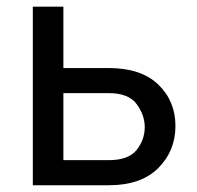

<svg xmlns="http://www.w3.org/2000/svg" viewBox="-20 -548 583 568"><path d="M143.1 -346.7H301.8Q397.5 -346.7 448.2 -297.9Q499 -249 499 -175.3Q499 -101.6 448.2 -50.8Q397.5 0 301.8 0H77.1V-528.3H167.5V-74.2H301.8Q360.4 -74.2 384.3 -104.5Q408.2 -134.8 408.2 -171.9Q408.2 -207.5 384.3 -240Q360.4 -272.5 301.8 -272.5H143.1Z"/></svg>

Font: RobotoDEMO
Style: Regular
Weight: 400
Designer: Christian Robertson
Foundry: Google
Version: Version 2.136